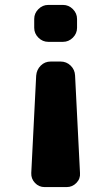

<svg xmlns="http://www.w3.org/2000/svg" viewBox="-20 -540 450 780"><path d="M161 220Q138 220 122 203Q106 186 107 163L127 -233Q129 -257 145.5 -273.5Q162 -290 186 -290H226Q250 -290 267 -273.5Q284 -257 285 -233L305 163Q307 186 290.5 203Q274 220 251 220ZM176 -370Q153 -370 136 -387Q119 -404 119 -427V-463Q119 -486 136 -503Q153 -520 176 -520H236Q259 -520 276 -503Q293 -486 293 -463V-427Q293 -404 276 -387Q259 -370 236 -370Z"/></svg>

Font: Rounded Mplus 1c ExtraBold
Style: Regular
Weight: 800
Version: Version 1.059.20150529